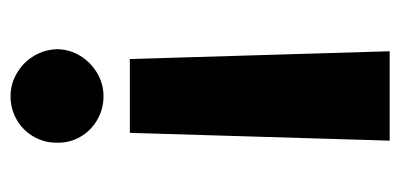

<svg xmlns="http://www.w3.org/2000/svg" viewBox="-217 -361 757 363"><g transform="rotate(-90 161.5 -179.5)"><path d="M77.1 178.7 91.8 -312.5H231.4L246.1 178.7ZM250 -449.2Q249.5 -425.8 237.1 -405.8Q224.6 -385.7 204.3 -374Q184.1 -362.3 161.1 -362.3Q137.2 -362.3 116.7 -374Q96.2 -385.7 84.5 -405.8Q72.8 -425.8 73.2 -449.2Q72.8 -473.6 84.5 -494.1Q96.2 -514.6 116.7 -526.4Q137.2 -538.1 161.1 -538.1Q184.1 -538.1 204.6 -526.1Q225.1 -514.2 237.3 -493.9Q249.5 -473.6 250 -449.2Z"/></g></svg>

Font: Pretendard Std ExtraBold
Style: Regular
Weight: 800
Designer: Base glyphs from Inter by Rasmus Andersson; Hangeul glyphs from Noto Sans CJK(Source Han Sans) by Jang Soo-young and Kan
Foundry: Kil Hyung-jin
Version: Version 1.309